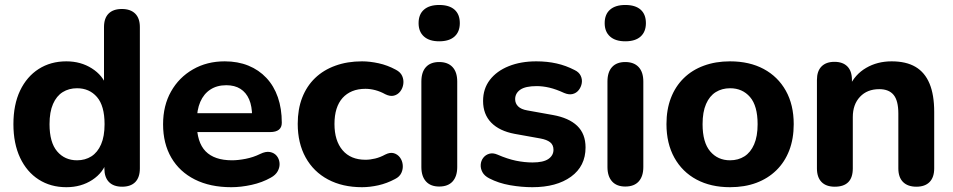

<svg xmlns="http://www.w3.org/2000/svg" viewBox="-20 -750 3872 780"><path d="M249.5 10.5Q186 10.5 137.4 -20.5Q88.8 -51.5 61.6 -109.2Q34.5 -167 34.5 -245.5Q34.5 -325 61.6 -381.9Q88.8 -438.8 137.2 -469.8Q185.8 -500.8 249.5 -500.8Q308.2 -500.8 353.1 -472.2Q398 -443.8 413.8 -397.8H402.5V-640Q402.5 -676 421.2 -694.8Q440 -713.5 475 -713.5Q510 -713.5 529.1 -694.8Q548.2 -676 548.2 -640V-65.8Q548.2 -29.8 529.8 -10.6Q511.2 8.5 476.2 8.5Q441.2 8.5 422.6 -10.6Q404 -29.8 404 -65.8V-135.8L415 -98.2Q400.5 -49 355 -19.2Q309.5 10.5 249.5 10.5ZM293 -98.8Q326.2 -98.8 351.4 -114.9Q376.5 -131 390.6 -163.5Q404.8 -196 404.8 -245.5Q404.8 -320.2 373.9 -355.9Q343 -391.5 293 -391.5Q260 -391.5 234.8 -375.8Q209.5 -360 195.4 -327.6Q181.2 -295.2 181.2 -245.5Q181.2 -171.5 212.1 -135.1Q243 -98.8 293 -98.8Z M919.5 10.5Q833.8 10.5 771.6 -20.8Q709.5 -52 676 -109.4Q642.5 -166.8 642.5 -245Q642.5 -321 674.8 -378.2Q707 -435.5 763.8 -468.1Q820.5 -500.8 893 -500.8Q946.2 -500.8 989 -483.4Q1031.8 -466 1062.2 -433.5Q1092.8 -401 1108.8 -354.9Q1124.8 -308.8 1124.8 -251.2Q1124.8 -232.5 1112.8 -223Q1100.8 -213.5 1077.5 -213.5H762.2V-290.2H1020L1004.2 -276.2Q1004.2 -318.5 992 -346.5Q979.8 -374.5 956.6 -389.1Q933.5 -403.8 899.2 -403.8Q861.5 -403.8 834.6 -386.2Q807.8 -368.8 793.6 -336.1Q779.5 -303.5 779.5 -257.2V-249.8Q779.5 -172 815.2 -135.4Q851 -98.8 922.5 -98.8Q947 -98.8 978 -104.8Q1009 -110.8 1036.8 -124.5Q1059.8 -135.8 1077 -132.4Q1094.2 -129 1104.1 -116.9Q1114 -104.8 1115.6 -88.1Q1117.2 -71.5 1108.6 -55.2Q1100 -39 1080 -28.2Q1045.2 -8.5 1002.1 1Q959 10.5 919.5 10.5Z M1450.8 10.5Q1371.5 10.5 1312.6 -20.9Q1253.8 -52.2 1221.6 -110.4Q1189.5 -168.5 1189.5 -247Q1189.5 -306.2 1207.6 -353.1Q1225.8 -400 1260 -432.9Q1294.2 -465.8 1342.6 -483.2Q1391 -500.8 1450.8 -500.8Q1482.2 -500.8 1518.1 -493Q1554 -485.2 1588 -466.8Q1607 -457 1613.9 -441.2Q1620.8 -425.5 1618.4 -408.5Q1616 -391.5 1606 -378.5Q1596 -365.5 1580.4 -361.5Q1564.8 -357.5 1545.2 -367.2Q1525.5 -378.2 1504.6 -383.8Q1483.8 -389.2 1464.8 -389.2Q1434.2 -389.2 1411 -379.6Q1387.8 -370 1371.6 -352Q1355.5 -334 1347.1 -307.5Q1338.8 -281 1338.8 -246.2Q1338.8 -178.5 1371.6 -139.8Q1404.5 -101 1464.8 -101Q1483.8 -101 1504.2 -106Q1524.8 -111 1545.2 -122.2Q1564.8 -132 1580 -127.6Q1595.2 -123.2 1604.9 -110.2Q1614.5 -97.2 1616.1 -80.2Q1617.8 -63.2 1610.5 -47.5Q1603.2 -31.8 1585 -22.8Q1551.8 -5 1517 2.8Q1482.2 10.5 1450.8 10.5Z M1764.2 7.8Q1729.2 7.8 1710.5 -13Q1691.8 -33.8 1691.8 -71.5V-418.8Q1691.8 -457.2 1710.5 -477.6Q1729.2 -498 1764.2 -498Q1799.2 -498 1818.4 -477.6Q1837.5 -457.2 1837.5 -418.8V-71.5Q1837.5 -33.8 1818.9 -13Q1800.2 7.8 1764.2 7.8ZM1764.2 -582.2Q1724.2 -582.2 1702.4 -601.6Q1680.5 -621 1680.5 -656Q1680.5 -691.8 1702.4 -710.8Q1724.2 -729.8 1764.2 -729.8Q1805 -729.8 1826.5 -710.8Q1848 -691.8 1848 -656Q1848 -621 1826.5 -601.6Q1805 -582.2 1764.2 -582.2Z M2142.8 10.5Q2099 10.5 2052.1 2.4Q2005.2 -5.8 1967.5 -25.5Q1948 -35.5 1939.9 -50.5Q1931.8 -65.5 1932.9 -81.1Q1934 -96.8 1943.2 -108.9Q1952.5 -121 1967.6 -125.4Q1982.8 -129.8 2001.2 -121.8Q2041.8 -104.2 2076.2 -97.1Q2110.8 -90 2143.5 -90Q2187.2 -90 2207.9 -104.2Q2228.5 -118.5 2228.5 -141.5Q2228.5 -161.5 2214.9 -172.1Q2201.2 -182.8 2175 -187.5L2070.8 -206.2Q2008.8 -217.8 1975.6 -251.8Q1942.5 -285.8 1942.5 -340Q1942.5 -389.5 1970.1 -425.5Q1997.8 -461.5 2046.6 -481.1Q2095.5 -500.8 2158.8 -500.8Q2203.2 -500.8 2241.1 -492.2Q2279 -483.8 2314.8 -465.2Q2332.2 -456.8 2339.1 -442.2Q2346 -427.8 2343.4 -412.1Q2340.8 -396.5 2331.1 -384.1Q2321.5 -371.8 2306.2 -368Q2291 -364.2 2271.5 -372.5Q2239.8 -387.2 2212.4 -393.8Q2185 -400.2 2160.5 -400.2Q2114.5 -400.2 2093.6 -385.6Q2072.8 -371 2072.8 -347.2Q2072.8 -329.8 2084.9 -317.8Q2097 -305.8 2122 -301.5L2226.2 -282.8Q2291 -271.2 2324.9 -238.8Q2358.8 -206.2 2358.8 -151Q2358.8 -75 2299.8 -32.2Q2240.8 10.5 2142.8 10.5Z M2520.2 7.8Q2485.2 7.8 2466.5 -13Q2447.8 -33.8 2447.8 -71.5V-418.8Q2447.8 -457.2 2466.5 -477.6Q2485.2 -498 2520.2 -498Q2555.2 -498 2574.4 -477.6Q2593.5 -457.2 2593.5 -418.8V-71.5Q2593.5 -33.8 2574.9 -13Q2556.2 7.8 2520.2 7.8ZM2520.2 -582.2Q2480.2 -582.2 2458.4 -601.6Q2436.5 -621 2436.5 -656Q2436.5 -691.8 2458.4 -710.8Q2480.2 -729.8 2520.2 -729.8Q2561 -729.8 2582.5 -710.8Q2604 -691.8 2604 -656Q2604 -621 2582.5 -601.6Q2561 -582.2 2520.2 -582.2Z M2945.7 10.5Q2867.8 10.5 2809.8 -20.5Q2751.8 -51.5 2719.6 -109.4Q2687.5 -167.3 2687.5 -245.8Q2687.5 -304.8 2705.5 -351.8Q2723.5 -398.8 2757.6 -432.3Q2791.7 -465.8 2839.4 -483.2Q2887.2 -500.8 2945.7 -500.8Q3024.5 -500.8 3082.4 -469.8Q3140.2 -438.8 3172.4 -381.5Q3204.5 -324.2 3204.5 -245.6Q3204.5 -186.6 3186.4 -139.2Q3168.2 -91.8 3134 -58.3Q3099.8 -24.8 3052.3 -7.1Q3004.8 10.5 2945.7 10.5ZM2945.7 -98.8Q2979.3 -98.8 3004.4 -114.9Q3029.5 -131 3043.6 -163.5Q3057.8 -196 3057.8 -245.4Q3057.8 -320.2 3026.9 -355.9Q2996 -391.5 2946.1 -391.5Q2913 -391.5 2887.8 -375.8Q2862.5 -360 2848.4 -327.6Q2834.2 -295.2 2834.2 -245.6Q2834.2 -171.5 2865.1 -135.1Q2896 -98.8 2945.7 -98.8Z M3371.2 8.5Q3336.2 8.5 3317.5 -10.6Q3298.8 -29.8 3298.8 -65.8V-425.2Q3298.8 -461.2 3317.4 -480Q3336 -498.8 3370 -498.8Q3404 -498.8 3422.5 -480Q3441 -461.2 3441 -425.2V-365.8L3430 -397Q3452.8 -447.5 3498.5 -474.1Q3544.2 -500.8 3602.2 -500.8Q3661.2 -500.8 3699.2 -478.4Q3737.2 -456 3756.2 -410.5Q3775.2 -365 3775.2 -295.2V-65.8Q3775.2 -29.8 3756.5 -10.6Q3737.8 8.5 3702.8 8.5Q3667.8 8.5 3648.6 -10.6Q3629.5 -29.8 3629.5 -65.8V-288.8Q3629.5 -341 3610.4 -364.4Q3591.2 -387.8 3552 -387.8Q3503 -387.8 3473.8 -356.8Q3444.5 -325.8 3444.5 -274.2V-65.8Q3444.5 8.5 3371.2 8.5Z"/></svg>

Font: Nunito ExtraLight
Style: Regular
Weight: 200
Designer: Vernon Adams
Foundry: Vernon Adams
Version: Version 3.602;April 4, 2023;FontCreator 14.0.0.2856 64-bit